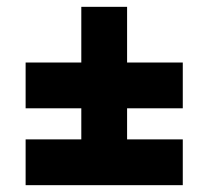

<svg xmlns="http://www.w3.org/2000/svg" viewBox="-20 -542 610 562"><path d="M55 -134H218V-225H55V-359H218V-522H352V-359H515V-225H352V-134H515V0H55Z"/></svg>

Font: Newsreader 6pt ExtraBold
Style: Regular
Weight: 800
Designer: Hugues Gentile
Foundry: Production Type
Version: Version 1.003; ttfautohint (v1.8.3)